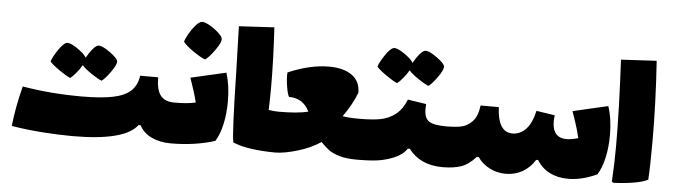

<svg xmlns="http://www.w3.org/2000/svg" viewBox="-41 -716 3057 872"><g transform="rotate(5 1487.5 -280.0)"><path d="M783 -93Q783 -45 777 -22.5Q771 0 756 0Q706 0 668 -18Q630 -36 613 -70H603Q547 6 308 6Q246 6 170.5 0.5Q95 -5 30 -16Q39 -102 64 -199Q192 -177 334 -177Q422 -177 476 -188Q530 -199 557.5 -224.5Q585 -250 591 -294H673Q673 -237 693 -211.5Q713 -186 756 -186Q772 -186 777.5 -163Q783 -140 783 -93ZM418 -256Q399 -264 370 -283.5Q341 -303 327 -319Q317 -301 301 -282Q285 -263 275 -256Q255 -265 224 -286.5Q193 -308 180 -323Q186 -344 210 -379Q234 -414 250 -414Q266 -414 298 -391.5Q330 -369 337 -354Q351 -379 366 -396.5Q381 -414 393 -414Q409 -414 443.5 -389.5Q478 -365 481 -351Q483 -336 459 -302Q435 -268 418 -256Z M998 -211Q998 -157 987.5 -109Q977 -61 957 -29Q866 0 756 0Q741 0 735 -22.5Q729 -45 729 -93Q729 -140 734.5 -163Q740 -186 756 -186Q819 -186 853 -195Q843 -237 819 -305L980 -342Q998 -285 998 -211ZM776 -465Q779 -478 791.5 -500.5Q804 -523 820 -541.5Q836 -560 848 -562Q859 -564 881.5 -552Q904 -540 923.5 -522.5Q943 -505 945 -495Q949 -480 922.5 -442.5Q896 -405 878 -393Q857 -401 823 -424.5Q789 -448 776 -465Z M1259 -93Q1259 -45 1253 -22.5Q1247 0 1232 0Q1177 0 1125.5 -7Q1074 -14 1039 -29Q1030 -65 1024 -354L1018 -557L1179 -566Q1188 -417 1188 -292Q1188 -254 1186 -190Q1211 -186 1232 -186Q1248 -186 1253.5 -163Q1259 -140 1259 -93Z M1631 -93Q1631 -45 1625 -22.5Q1619 0 1604 0Q1556 0 1524.5 -9.5Q1493 -19 1475.5 -32Q1458 -45 1438 -66Q1394 -36 1333 -18Q1272 0 1232 0Q1217 0 1211 -22.5Q1205 -45 1205 -93Q1205 -140 1210.5 -163Q1216 -186 1232 -186Q1318 -186 1366 -198Q1338 -257 1273 -257Q1266 -267 1260 -303.5Q1254 -340 1256 -367Q1355 -410 1443 -410Q1508 -410 1546.5 -383Q1585 -356 1585 -303Q1563 -247 1523 -191Q1552 -186 1595 -186H1604Q1620 -186 1625.5 -163Q1631 -140 1631 -93Z M2022 -93Q2022 -45 2016 -22.5Q2010 0 1995 0Q1893 0 1840 -70H1831Q1810 -40 1772 -25Q1735 -10 1699 -5Q1663 0 1604 0Q1589 0 1583 -22.5Q1577 -45 1577 -93Q1577 -140 1582.5 -163Q1588 -186 1604 -186Q1659 -186 1696 -193Q1733 -200 1763 -223Q1793 -246 1812 -292L1896 -279Q1895 -271 1895 -257Q1895 -215 1917 -200.5Q1939 -186 1995 -186Q2011 -186 2016.5 -163Q2022 -140 2022 -93ZM1899 -362Q1880 -370 1851 -389.5Q1822 -409 1808 -425Q1798 -407 1782 -388Q1766 -369 1756 -362Q1736 -371 1705 -392.5Q1674 -414 1661 -429Q1667 -450 1691 -485Q1715 -520 1731 -520Q1747 -520 1779 -497.5Q1811 -475 1818 -460Q1832 -485 1847 -502.5Q1862 -520 1874 -520Q1890 -520 1924.5 -495.5Q1959 -471 1962 -457Q1964 -442 1940 -408Q1916 -374 1899 -362Z M2740 -210Q2740 -157 2729.5 -109Q2719 -61 2699 -29Q2631 3 2567 3Q2520 3 2483.5 -15.5Q2447 -34 2425 -70H2416Q2394 -34 2359.5 -14.5Q2325 5 2283 5Q2244 5 2209.5 -12.5Q2175 -30 2155 -60H2146Q2113 -23 2078.5 -11.5Q2044 0 1995 0Q1980 0 1974 -22.5Q1968 -45 1968 -93Q1968 -140 1973.5 -163Q1979 -186 1995 -186Q2036 -186 2063.5 -191.5Q2091 -197 2114 -220.5Q2137 -244 2143 -294H2226Q2231 -180 2298 -180Q2332 -180 2358.5 -207Q2385 -234 2398 -292L2482 -279Q2480 -261 2480 -253Q2480 -176 2545 -176Q2566 -176 2598 -185Q2589 -223 2576.5 -260Q2564 -297 2561 -305L2721 -342Q2740 -285 2740 -210Z M2767 -2Q2772 -82 2772 -168Q2772 -329 2760 -557L2922 -566Q2935 -374 2935 -202Q2935 -93 2931 -25Q2910 -13 2864 -5.5Q2818 2 2773 3Z"/></g></svg>

Font: Lalezar
Style: Regular
Weight: 400
Designer: Borna Izadpanah
Foundry: Borna Izadpanah
Version: Version 1.003